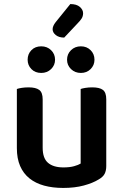

<svg xmlns="http://www.w3.org/2000/svg" viewBox="-20 -910 606 945"><path d="M503 -93Q503 -70 495 -54.5Q487 -39 466 -27Q437 -9 392.5 3Q348 15 291 15Q239 15 197 3.5Q155 -8 125 -32Q95 -56 79 -93Q63 -130 63 -181V-472Q71 -475 86.5 -477.5Q102 -480 121 -480Q156 -480 173 -467.5Q190 -455 190 -421V-183Q190 -131 216.5 -108.5Q243 -86 292 -86Q323 -86 344.5 -92Q366 -98 377 -105V-472Q385 -475 400.5 -477.5Q416 -480 434 -480Q470 -480 486.5 -467.5Q503 -455 503 -421ZM251 -616Q251 -589 231.5 -570Q212 -551 183 -551Q153 -551 134.5 -570Q116 -589 116 -616Q116 -644 134.5 -663Q153 -682 183 -682Q212 -682 231.5 -663Q251 -644 251 -616ZM445 -616Q445 -589 426 -570Q407 -551 378 -551Q349 -551 329.5 -570Q310 -589 310 -616Q310 -644 329.5 -663Q349 -682 378 -682Q407 -682 426 -663Q445 -644 445 -616ZM326 -890Q357 -890 373 -876Q389 -862 389 -845Q389 -830 381.5 -818.5Q374 -807 360 -793L296 -725Q270 -725 254.5 -737.5Q239 -750 239 -766Q239 -782 254 -801Z"/></svg>

Font: Baloo Chettan 2 SemiBold
Style: Regular
Weight: 600
Designer: Maithili Shingre, Unnati Kotecha and Ek Type
Foundry: Ek Type
Version: Version 1.640;hotconv 1.0.111;makeotfexe 2.5.65597; ttfautoh